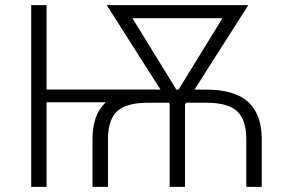

<svg xmlns="http://www.w3.org/2000/svg" viewBox="-20 -731 1121 751"><path d="M162.1 -380.9H584.5V-380.4H607.9L397.5 -710.9H951.2L740.7 -380.4H786.6Q897.5 -380.4 950 -332.8Q1002.4 -285.2 1003.9 -190.9V0H943.4V-190.4Q942.4 -263.2 907.7 -295.7Q873 -328.1 792 -329.1H708L703.6 -321.8V0H643.6V-324.2L640.6 -329.1H559.6Q475.6 -329.1 439.9 -297.4Q404.3 -265.6 402.3 -193.8V0H341.8V-189.9Q342.8 -284.7 394 -331.1H162.1V0H102.1V-710.9H162.1ZM669.9 -380.4H678.2L850.1 -659.7H498Z"/></svg>

Font: SteelSelectRoboto
Style: Regular
Weight: 300
Designer: Google
Version: Version 2.137; 2017